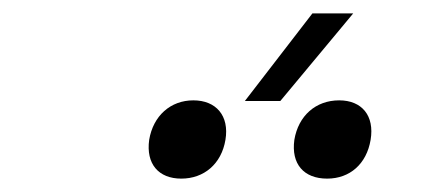

<svg xmlns="http://www.w3.org/2000/svg" viewBox="-20 -920 640 287"><path d="M346 -769H399L508 -900H447ZM469 -653C503 -653 528 -675 534 -711C540 -747 521 -770 487 -770C452 -770 426 -747 420 -711C415 -675 434 -653 469 -653ZM251 -653C285 -653 311 -675 317 -711C323 -747 303 -770 269 -770C235 -770 209 -747 203 -711C198 -675 217 -653 251 -653Z"/></svg>

Font: JetBrains Mono ExtraLight
Style: Italic
Weight: 240
Italic angle: -9°
Monospace: yes
Designer: Philipp Nurullin, Konstantin Bulenkov
Foundry: JetBrains
Version: Version 2.305